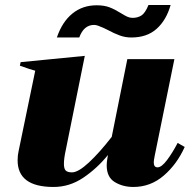

<svg xmlns="http://www.w3.org/2000/svg" viewBox="-20 -733 754 763"><path d="M295 -584H206Q227 -646 267.5 -679Q308 -712 364 -712Q394 -712 415 -704Q436 -696 460 -681Q476 -671 486 -666.5Q496 -662 507 -662Q527 -662 542 -671.5Q557 -681 570 -713H658Q641 -653 602.5 -618.5Q564 -584 502 -584Q478 -584 456 -592Q434 -600 406 -615Q403 -617 390.5 -622.5Q378 -628 369.5 -631Q361 -634 354 -634Q313 -634 295 -584ZM714 -149Q683 -80 630.5 -35Q578 10 510 10Q468 10 436 -9.5Q404 -29 404 -76Q404 -89 407 -105L409 -117Q365 -63 310.5 -26.5Q256 10 193 10Q50 10 50 -96Q50 -116 54 -133L120 -452Q103 -456 59 -472L62 -486L317 -511L241 -135Q234 -103 234 -82Q234 -62 241.5 -55Q249 -48 266 -48Q291 -48 333 -87Q375 -126 424 -189L486 -498H673L595 -115Q591 -95 591 -88Q591 -68 606 -68Q622 -68 643.5 -96.5Q665 -125 686 -165Z"/></svg>

Font: Trirong Black
Style: Italic
Weight: 900
Italic angle: -12°
Designer: Katatrad Team
Foundry: CadsonDemak
Version: Version 1.001